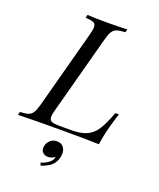

<svg xmlns="http://www.w3.org/2000/svg" viewBox="-204 -811 959 1155"><g transform="rotate(20 275.5 -233.5)"><path d="M510 -128Q494 -72 483 0Q415 -3 254 -3Q62 -3 -35 0L-30 -20Q6 -22 23.5 -28Q41 -34 52 -51Q63 -68 73 -106L206 -602Q215 -634 215 -651Q215 -672 200.5 -679Q186 -686 148 -688L153 -708Q195 -705 281 -705Q362 -705 408 -708L403 -688Q366 -686 348.5 -680Q331 -674 320 -657Q309 -640 299 -602L166 -106Q157 -75 157 -57Q157 -36 172 -29.5Q187 -23 225 -23H298Q360 -23 397.5 -40.5Q435 -58 460 -97Q485 -136 512 -210H535Q528 -191 510 -128ZM296 127Q296 164 275 193Q254 222 198 241L191 224Q218 216 240.5 199Q263 182 265 160Q257 167 245 171.5Q233 176 221 176Q201 176 188.5 165Q176 154 176 134Q176 110 194 89.5Q212 69 241 69Q267 69 281.5 85.5Q296 102 296 127Z"/></g></svg>

Font: Playfair Display
Style: Italic
Weight: 400
Italic angle: -14°
Designer: Claus Eggers Sørensen
Foundry: Claus Eggers Sørensen
Version: Version 1.200; ttfautohint (v1.6)